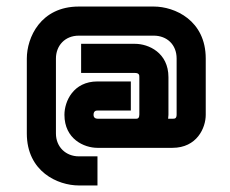

<svg xmlns="http://www.w3.org/2000/svg" viewBox="-20 -566 702 587"><path d="M609 -387C609 -504 514 -546 450 -546H221C104 -546 62 -451 62 -387V-158C62 -41 157 1 221 1H278V-88H221C182 -88 151 -116 151 -158V-387C151 -426 178 -457 221 -457H450C490 -457 520 -430 520 -387V-216C520 -203 514 -203 507 -203H494C494 -207 495 -211 495 -215V-330C495 -405 434 -432 393 -432H228V-343H392C406 -343 406 -336 406 -330V-216C406 -206 402 -203 397 -203H279C272 -203 266 -206 266 -215C266 -228 275 -228 278 -228H380V-317H278C204 -317 177 -256 177 -215C177 -141 237 -114 278 -114H507C582 -114 609 -175 609 -215Z"/></svg>

Font: Audiowide
Style: Regular
Weight: 400
Designer: Astigmatic (AOETI)
Foundry: Astigmatic (AOETI)
Version: Version 1.002